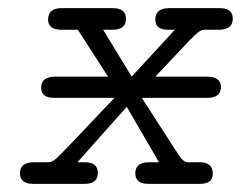

<svg xmlns="http://www.w3.org/2000/svg" viewBox="-20 -451 591 471"><path d="M29 -26Q29 -53 64 -53H99Q108 -53 119.5 -63.5Q131 -74 185 -131Q229 -178 261 -211H112Q81 -211 81 -236Q81 -263 116 -263H245L171 -378H131Q98 -378 98 -403Q98 -431 131 -431H257Q289 -431 289 -405Q289 -378 256 -378H233L303 -263L409 -378H392Q361 -378 361 -403Q361 -431 395 -431H520Q551 -431 551 -405Q551 -378 516 -378H481Q473 -378 462.5 -369Q452 -360 413 -318Q382 -285 361 -263H486Q522 -263 522 -238Q522 -211 489 -211H328Q347 -182 375 -138Q415 -75 423.5 -64Q432 -53 440 -53Q440 -53 441 -53H470Q502 -53 502 -25Q502 0 471 0H343Q312 0 312 -26Q312 -53 346 -53H370L291 -189L170 -53H188Q220 -53 220 -27Q220 0 188 0H61Q29 0 29 -26Z"/></svg>

Font: CMU Typewriter Text
Style: LightOblique
Weight: 200
Italic angle: -9.46001°
Version: Version 0.7.0